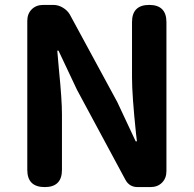

<svg xmlns="http://www.w3.org/2000/svg" viewBox="-20 -761 789 781"><path d="M162 0Q91 0 91 -70V-676Q91 -705 109 -723Q127 -741 156 -741H197Q217 -741 235.5 -730Q254 -719 264 -702L457 -346L532 -186H537Q536 -197 533 -220Q517 -373 517 -445V-671Q517 -741 587 -741Q657 -741 657 -671V-370V-65Q657 -36 639 -18Q621 0 592 0H581H540Q506 0 490 -30L293 -396L218 -555H213Q215 -529 220 -475Q232 -355 232 -297V-70Q232 0 162 0Z"/></svg>

Font: GenSenRounded2 TW B
Style: Regular
Weight: 700
Version: Version 2.000;PS 2;hotconv 16.6.51;makeotf.lib2.5.65220 DEVE